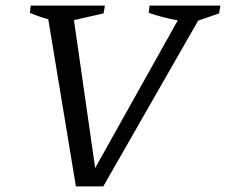

<svg xmlns="http://www.w3.org/2000/svg" viewBox="-20 -668 810 688"><path d="M252 0 153 -599Q120 -608 87 -622L90 -648H356L351 -620L245 -596L321 -66L617 -595Q562 -605 513 -622L516 -648H770L765 -620L690 -594L350 0Z"/></svg>

Font: Piazzolla
Style: Italic
Weight: 400
Italic angle: -11.3°
Designer: Juan Pablo del Peral
Foundry: Huerta Tipografica
Version: Version 1.330